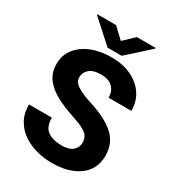

<svg xmlns="http://www.w3.org/2000/svg" viewBox="-214 -1023 1048 1155"><g transform="rotate(30 310.5 -446.0)"><path d="M427.2 -187.5Q427.2 -211.4 417.2 -229.2Q407.2 -247.1 378.7 -262.9Q350.1 -278.8 294.4 -296.9Q231 -317.9 176 -346.2Q121.1 -374.5 87.6 -417Q54.2 -459.5 54.2 -522Q54.2 -582 88.9 -626.7Q123.5 -671.4 184.1 -696Q244.6 -720.7 322.8 -720.7Q400.9 -720.7 460.2 -692.9Q519.5 -665 552.7 -615.7Q585.9 -566.4 585.9 -501H427.7Q427.7 -544.4 400.9 -572Q374 -599.6 319.3 -599.6Q266.1 -599.6 239.5 -576.7Q212.9 -553.7 212.9 -521Q212.9 -486.8 248.5 -464.1Q284.2 -441.4 349.1 -420.9Q463.4 -385.3 524.7 -331.3Q585.9 -277.3 585.9 -188.5Q585.9 -94.2 514.9 -42.2Q443.8 9.8 325.7 9.8Q272 9.8 219.7 -4.2Q167.5 -18.1 125.2 -46.9Q83 -75.7 57.9 -120.4Q32.7 -165 32.7 -226.6H191.9Q191.9 -162.1 228 -136.5Q264.2 -110.8 325.7 -110.8Q378.4 -110.8 402.8 -133.1Q427.2 -155.3 427.2 -187.5ZM248 -901.9 320.3 -833.5 392.6 -901.9H522.5V-896.5L369.6 -758.8H271.5L117.7 -897.5V-901.9Z"/></g></svg>

Font: Vazirmatn RD FD ExtraBold
Style: Regular
Weight: 800
Designer: Saber Rastikerdar
Foundry: Saber Rastikerdar
Version: Version 33.003